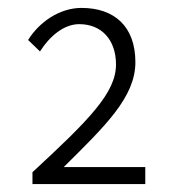

<svg xmlns="http://www.w3.org/2000/svg" viewBox="-20 -912 443 485"><path d="M62 -447H347V-490H141C247 -595 322 -667 322 -755C322 -846 268 -892 186 -892C130 -892 79 -856 51 -811L81 -782C105 -820 141 -851 180 -851C237 -851 273 -811 273 -749C273 -678 206 -610 62 -477Z"/></svg>

Font: Noto Sans TC Light
Style: Regular
Weight: 300
Designer: Ryoko NISHIZUKA 西塚涼子 (kana, bopomofo & ideographs); Paul D. Hunt (Latin, Greek & Cyrillic); Sandoll Communications 산돌커뮤니
Foundry: Adobe
Version: Version 2.004;hotconv 1.0.118;makeotfexe 2.5.65603